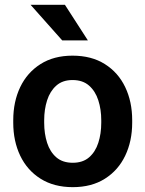

<svg xmlns="http://www.w3.org/2000/svg" viewBox="-20 -770 606 800"><path d="M35.2 -258.8V-269Q35.2 -346.2 64.2 -407Q93.3 -467.8 148.7 -502.9Q204.1 -538.1 282.2 -538.1Q361.3 -538.1 417 -502.9Q472.7 -467.8 501.7 -407Q530.8 -346.2 530.8 -269V-258.8Q530.8 -182.1 501.7 -121.3Q472.7 -60.5 417.2 -25.4Q361.8 9.8 283.2 9.8Q204.6 9.8 148.9 -25.4Q93.3 -60.5 64.2 -121.3Q35.2 -182.1 35.2 -258.8ZM164.1 -269V-258.8Q164.1 -212.9 176.3 -175Q188.5 -137.2 214.6 -114.5Q240.7 -91.8 283.2 -91.8Q325.2 -91.8 351.3 -114.5Q377.4 -137.2 389.6 -175Q401.9 -212.9 401.9 -258.8V-269Q401.9 -314 389.6 -352.1Q377.4 -390.1 351.1 -413.3Q324.7 -436.5 282.2 -436.5Q240.7 -436.5 214.6 -413.3Q188.5 -390.1 176.3 -352.1Q164.1 -314 164.1 -269ZM250.5 -750 346.2 -601.6H239.3L107.4 -750Z"/></svg>

Font: Vazirmatn RD UI SemiBold
Style: Regular
Weight: 600
Designer: Saber Rastikerdar
Foundry: Saber Rastikerdar
Version: Version 33.003